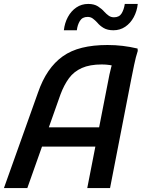

<svg xmlns="http://www.w3.org/2000/svg" viewBox="-25 -957 721 977"><path d="M-5 0 168 -485Q190 -549 221.5 -595Q253 -641 294.5 -670.5Q336 -700 392.5 -714Q449 -728 522 -728Q562 -728 599.5 -723.5Q637 -719 675 -710L676 -698Q666 -668 657.5 -626.5Q649 -585 643 -555L535 0H419L532 -578Q536 -597 541 -615.5Q546 -634 556 -648L563 -617Q554 -623 534 -626Q514 -629 493 -629Q432 -629 391.5 -611Q351 -593 326 -559Q301 -525 283 -477L114 0ZM161 -211 193 -309H504L485 -211ZM300 -803Q304 -840 320.5 -870.5Q337 -901 363.5 -919Q390 -937 424 -937Q454 -937 473.5 -924.5Q493 -912 506 -897Q517 -885 528.5 -877Q540 -869 555 -869Q582 -869 594 -889Q606 -909 610 -937H676Q672 -900 655.5 -869.5Q639 -839 612.5 -821Q586 -803 552 -803Q522 -803 502.5 -814.5Q483 -826 470 -842Q459 -854 447.5 -862.5Q436 -871 421 -871Q394 -871 381.5 -850.5Q369 -830 366 -803Z"/></svg>

Font: Kufam Medium
Style: Italic
Weight: 500
Italic angle: -11°
Designer: Artur Schmal
Foundry: Original Type
Version: Version 1.301; ttfautohint (v1.8.3)